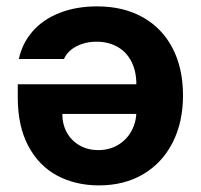

<svg xmlns="http://www.w3.org/2000/svg" viewBox="-20 -560 614 587"><path d="M539.5 -267.9Q539.5 -186.3 507.6 -123.8Q475.6 -61.4 417.6 -27.3Q359.5 6.8 282.7 6.8Q211.1 6.8 154.9 -23.1Q98.7 -53.1 66.5 -113.8Q34.3 -174.4 34.3 -261.7V-302.4H480.3V-211.7H170.6Q170.6 -179.5 184.6 -154.5Q198.6 -129.5 223.6 -115.3Q248.5 -101.1 280.5 -101.1Q314.1 -101.1 340.4 -116.6Q366.7 -132.1 381.5 -158.8Q396.4 -185.5 396.9 -217.2V-302.1Q396.9 -341.9 381.9 -371.5Q366.9 -401.2 339.2 -416.8Q311.5 -432.5 274.9 -432.5Q250.7 -432.5 230.7 -425.6Q210.7 -418.7 196.6 -407.2Q182.6 -395.6 175.6 -379.7H37.6Q48.1 -428 79.9 -464.4Q111.7 -500.8 162.3 -520.6Q212.9 -540.5 277.1 -540.5Q357.2 -540.5 416.4 -507.3Q475.6 -474.2 507.6 -412.7Q539.5 -351.1 539.5 -267.9Z"/></svg>

Font: Pretendard GOV Variable
Style: Regular
Weight: 400
Designer: Base glyphs from Inter by Rasmus Andersson; Hangul glyphs from Noto Sans CJK(Source Han Sans) by Jang Soo-young and Kang
Foundry: Kil Hyung-jin
Version: Version 1.307;Glyphs 3.2 (3192)